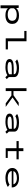

<svg xmlns="http://www.w3.org/2000/svg" viewBox="3155 -3995 1040 7390"><g transform="rotate(90 3675.0 -300.0)"><path d="M185.5 -500H281L294 -403Q331.5 -453 404 -482.2Q476.5 -511.5 578 -511.5Q677.5 -511.5 749 -483.2Q820.5 -455 860.5 -395.8Q900.5 -336.5 900.5 -250Q900.5 -121 811.8 -55Q723 11 568 11Q470 11 402.2 -15Q334.5 -41 298.5 -87V200H185.5ZM546.5 -423.5Q492 -423.5 445.5 -411.8Q399 -400 369.5 -381.5Q340 -363 322.2 -343.8Q304.5 -324.5 298.5 -306.5V-192Q304 -174 320.2 -155.5Q336.5 -137 364.2 -118.8Q392 -100.5 437.5 -89Q483 -77.5 538.5 -77.5Q657.5 -77.5 718.8 -121.5Q780 -165.5 780 -250Q780 -334.5 721.8 -379Q663.5 -423.5 546.5 -423.5Z M1567.5 -84.5H1881.5V0H1456.5V-715.5H1171.5V-800H1567.5Z M2607 -512Q2677 -512 2737.2 -501.5Q2797.5 -491 2844.8 -470Q2892 -449 2919 -414.8Q2946 -380.5 2946 -336V-119.5L3025 -39.5L2956 15L2873.5 -65.5Q2849 -47 2814.2 -31.5Q2779.5 -16 2712.8 -2.5Q2646 11 2566.5 11Q2414.5 11 2333.5 -29Q2252.5 -69 2252.5 -150.5Q2252.5 -230.5 2336.2 -269Q2420 -307.5 2591 -307.5H2837.5V-316Q2837.5 -345.5 2816.5 -367.5Q2795.5 -389.5 2760 -401.8Q2724.5 -414 2683.5 -420Q2642.5 -426 2596 -426Q2521.5 -426 2450.8 -409Q2380 -392 2352 -368.5L2266 -437.5Q2303 -468 2395.2 -490Q2487.5 -512 2607 -512ZM2585.5 -71Q2670 -71 2737.5 -87.8Q2805 -104.5 2837.5 -131V-234.5H2615Q2486 -234.5 2425.5 -216Q2365 -197.5 2365 -154.5Q2365 -130.5 2380.5 -114Q2396 -97.5 2426.2 -88.2Q2456.5 -79 2495 -75Q2533.5 -71 2585.5 -71Z M3957 0 3655.5 -219.5H3486V0H3375V-800H3486V-298.5H3645.5L3930 -500H4067L3732 -262.5L4093.5 0Z M4707 -512Q4777 -512 4837.2 -501.5Q4897.5 -491 4944.8 -470Q4992 -449 5019 -414.8Q5046 -380.5 5046 -336V-119.5L5125 -39.5L5056 15L4973.5 -65.5Q4949 -47 4914.2 -31.5Q4879.5 -16 4812.8 -2.5Q4746 11 4666.5 11Q4514.5 11 4433.5 -29Q4352.5 -69 4352.5 -150.5Q4352.5 -230.5 4436.2 -269Q4520 -307.5 4691 -307.5H4937.5V-316Q4937.5 -345.5 4916.5 -367.5Q4895.5 -389.5 4860 -401.8Q4824.5 -414 4783.5 -420Q4742.5 -426 4696 -426Q4621.5 -426 4550.8 -409Q4480 -392 4452 -368.5L4366 -437.5Q4403 -468 4495.2 -490Q4587.5 -512 4707 -512ZM4685.5 -71Q4770 -71 4837.5 -87.8Q4905 -104.5 4937.5 -131V-234.5H4715Q4586 -234.5 4525.5 -216Q4465 -197.5 4465 -154.5Q4465 -130.5 4480.5 -114Q4496 -97.5 4526.2 -88.2Q4556.5 -79 4595 -75Q4633.5 -71 4685.5 -71Z M5409.5 -415.5V-500H5684V-680H5796V-500H6111.5V-415.5H5796V-78.5H6060V0H5684V-415.5Z M7175.5 -83Q7154.5 -67.5 7126 -53.2Q7097.5 -39 7054.8 -23.5Q7012 -8 6953.5 1.5Q6895 11 6830.5 11Q6749 11 6679.5 -6Q6610 -23 6557.5 -55.2Q6505 -87.5 6475 -138.8Q6445 -190 6445 -254.5Q6445 -306 6465.2 -348.8Q6485.5 -391.5 6520.8 -421.2Q6556 -451 6604.8 -471.8Q6653.5 -492.5 6710.2 -502.2Q6767 -512 6830 -512Q6907 -512 6972.8 -494.2Q7038.5 -476.5 7088.8 -442.2Q7139 -408 7167.5 -353.8Q7196 -299.5 7196 -231H6562Q6571.5 -160 6643.2 -118.8Q6715 -77.5 6830.5 -77.5Q6919.5 -77.5 6986 -99.5Q7052.5 -121.5 7080.5 -149ZM6832.5 -430.5Q6730 -430.5 6657.8 -396.5Q6585.5 -362.5 6566.5 -296H7071Q7070 -319 7054.5 -342Q7039 -365 7010.5 -385.2Q6982 -405.5 6935.2 -418Q6888.5 -430.5 6832.5 -430.5Z"/></g></svg>

Font: League Mono Extended
Style: Regular
Weight: 400
Width: 9
Designer: Tyler Finck
Foundry: The League of Moveable Type / Tyler Finck
Version: Version 2.210